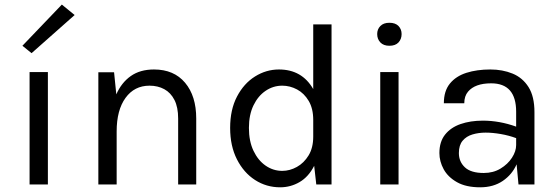

<svg xmlns="http://www.w3.org/2000/svg" viewBox="-20 -786 2382 818"><path d="M184 0H106V-479H184ZM114.5 -559.5 75.5 -591 243.5 -766.5 298 -722Z M816 0H739V-281Q739 -329.5 723.2 -360.2Q707.5 -391 680 -406Q652.5 -421 617 -421Q552.5 -421 514.8 -369Q477 -317 477 -226V0H399V-478H466L475.5 -384Q497.5 -434 537.2 -462Q577 -490 636 -490Q721 -490 768.5 -433.5Q816 -377 816 -281Z M1173.5 12Q1115 12 1066.8 -19Q1018.5 -50 989.5 -107Q960.5 -164 960.5 -241Q960.5 -319 989.8 -374.8Q1019 -430.5 1066.5 -460.2Q1114 -490 1168.5 -490Q1266.5 -490 1314.5 -406.5V-682H1392.5V0H1327.5L1318.5 -79.5Q1294.5 -32.5 1256.2 -10.2Q1218 12 1173.5 12ZM1182.5 -58Q1214.5 -58 1244.8 -74.8Q1275 -91.5 1294.8 -124Q1314.5 -156.5 1314.5 -204V-275Q1314.5 -323.5 1295.2 -356Q1276 -388.5 1245.8 -404.8Q1215.5 -421 1182.5 -421Q1144 -421 1111.8 -399.2Q1079.5 -377.5 1060 -337.2Q1040.5 -297 1040.5 -241Q1040.5 -184.5 1060 -143.5Q1079.5 -102.5 1111.8 -80.2Q1144 -58 1182.5 -58Z M1678 0H1600V-479H1678ZM1639 -591Q1614 -591 1600.5 -605.2Q1587 -619.5 1587 -641Q1587 -661.5 1600.5 -675.2Q1614 -689 1639 -689Q1664.5 -689 1677.8 -675.2Q1691 -661.5 1691 -641Q1691 -619.5 1677.8 -605.2Q1664.5 -591 1639 -591Z M2026 12Q1965.5 12 1927 -9.8Q1888.5 -31.5 1870.2 -65Q1852 -98.5 1852 -134Q1852 -182 1876.2 -212.5Q1900.5 -243 1942.2 -257.5Q1984 -272 2037 -272Q2108 -272 2179 -246.5V-310Q2179 -431 2072.5 -431Q2004 -431 1974 -395.5Q1958 -376.5 1958 -346H1871Q1871 -398.5 1896.8 -430Q1922.5 -461.5 1967.2 -475.8Q2012 -490 2069 -490Q2121 -490 2163.8 -472.5Q2206.5 -455 2231.8 -415Q2257 -375 2257 -308V0H2189L2181 -86Q2162 -42.5 2122 -15.2Q2082 12 2026 12ZM2041 -49Q2081.5 -49 2112.5 -67.8Q2143.5 -86.5 2161.2 -114Q2179 -141.5 2179 -168V-197.5Q2148 -209 2113.2 -215Q2078.5 -221 2049 -221Q2019 -221 1993 -213.2Q1967 -205.5 1951 -186.5Q1935 -167.5 1935 -134Q1935 -97 1960.8 -73Q1986.5 -49 2041 -49Z"/></svg>

Font: Betina Sans
Style: Regular
Weight: 400
Designer: Jonathan Pinhorn (font) & Cristiano Sobral (main changes)
Version: Version 2.001;April 28, 2021;FontCreator 13.0.0.2655 32-bit;